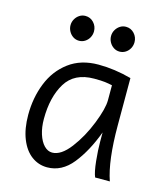

<svg xmlns="http://www.w3.org/2000/svg" viewBox="-109 -792 761 887"><g transform="rotate(15 272.0 -348.0)"><path d="M405.3 -167V-210Q369.6 -113.8 319.1 -50.8Q268.6 12.2 198.7 12.2Q157.2 12.2 124 -12.5Q90.8 -37.1 71.5 -85.2Q52.2 -133.3 52.2 -200.2Q52.2 -281.7 80.1 -351.8Q107.9 -421.9 165.3 -464.8Q222.7 -507.8 306.6 -507.8Q383.3 -507.8 464.4 -485.8V-258.8Q464.4 -91.3 496.1 0H425.8Q416 -22.5 410.6 -74.2Q405.3 -126 405.3 -167ZM303.7 -439.9Q209.5 -439.9 168.2 -372.3Q127 -304.7 127 -200.2Q127 -160.2 137.2 -127.9Q147.5 -95.7 165 -77.6Q182.6 -59.6 203.6 -59.6Q246.1 -59.6 289.3 -116.2Q332.5 -172.9 361.6 -246.6Q390.6 -320.3 390.6 -359.9V-431.6Q373 -435.5 355.5 -437.7Q337.9 -439.9 303.7 -439.9ZM383.8 -709.5Q407.7 -709.5 423.8 -691.9Q439.9 -674.3 439.9 -650.4Q439.9 -634.8 432.6 -621.1Q425.3 -607.4 412.4 -599.1Q399.4 -590.8 383.8 -590.8Q368.2 -590.8 355.5 -599.1Q342.8 -607.4 335.2 -621.1Q327.6 -634.8 327.6 -650.4Q327.6 -666 335.2 -679.4Q342.8 -692.9 355.5 -701.2Q368.2 -709.5 383.8 -709.5ZM189.9 -709.5Q213.9 -709.5 230 -691.9Q246.1 -674.3 246.1 -650.4Q246.1 -634.8 238.8 -621.1Q231.4 -607.4 218.5 -599.1Q205.6 -590.8 189.9 -590.8Q174.3 -590.8 161.6 -599.1Q148.9 -607.4 141.4 -621.1Q133.8 -634.8 133.8 -650.4Q133.8 -666 141.4 -679.4Q148.9 -692.9 161.6 -701.2Q174.3 -709.5 189.9 -709.5Z"/></g></svg>

Font: Lesson One Light
Style: Regular
Weight: 300
Designer: But Ko, Victor Gaultney, Annie Olsen, Julie Remington, Don Collingsworth, Eric Hays, Becca Hirsbrunner
Version: Version 1.100